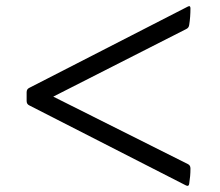

<svg xmlns="http://www.w3.org/2000/svg" viewBox="-20 -598 710 620"><path d="M595 -571Q595 -581 587 -577L74 -314Q66 -310 66 -300V-272Q66 -262 74 -258L581 1Q590 5 591 -5Q593 -18 594 -29.5Q595 -41 595 -54Q595 -64 587 -68L152 -286L581 -504Q590 -508 591 -518Q593 -530 594 -544Q595 -558 595 -571Z"/></svg>

Font: Hahmlet
Style: Regular
Weight: 400
Designer: Minjoo Ham & Mark Frömberg
Foundry: hypertype
Version: Version 1.002